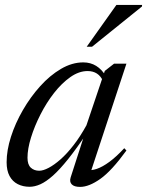

<svg xmlns="http://www.w3.org/2000/svg" viewBox="-20 -724 578 754"><path d="M257.5 -27.5 314.5 -204H323Q281 -141 247.8 -99.5Q214.5 -58 187.8 -34.2Q161 -10.5 138.8 -0.5Q116.5 9.5 96.5 9.5Q70 9.5 49.5 -1Q29 -11.5 17.5 -32.8Q6 -54 6 -87Q6 -133.5 23 -186.8Q40 -240 69.8 -291.5Q99.5 -343 137.8 -385.5Q176 -428 219.5 -453.5Q263 -479 307 -479Q335.5 -479 357.8 -465.2Q380 -451.5 396.5 -424L385 -405Q376 -425 360.8 -435Q345.5 -445 324 -445Q290 -445 256.2 -421.2Q222.5 -397.5 192.2 -358.8Q162 -320 138.8 -274.2Q115.5 -228.5 101.8 -184Q88 -139.5 88 -104.5Q88 -77.5 101 -65.5Q114 -53.5 134 -53.5Q149.5 -53.5 171 -64.8Q192.5 -76 217.8 -98.2Q243 -120.5 269 -154Q295 -187.5 319.5 -232L391.5 -445.5L428 -474H476.5L333.5 -40L323.5 -57Q338.5 -53.5 360.5 -61Q382.5 -68.5 409.8 -88.5Q437 -108.5 468 -142L476.5 -133Q418.5 -53 374 -21.5Q329.5 10 294.5 10Q271.5 10 261.8 0Q252 -10 257.5 -27.5ZM320.5 -540.5 437 -704.5H538L537.5 -698.5L341.5 -540.5Z"/></svg>

Font: Newsreader 48pt
Style: Italic
Weight: 400
Italic angle: -17°
Version: Version 1.003